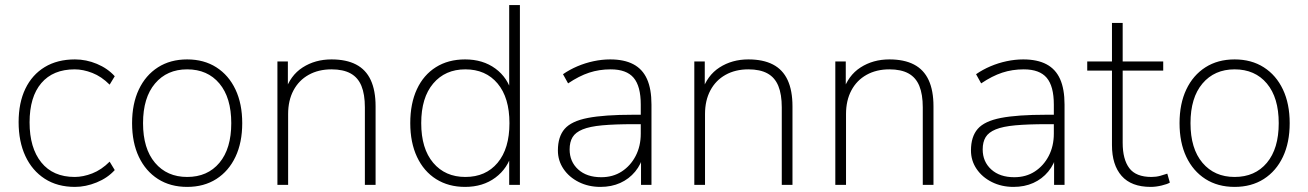

<svg xmlns="http://www.w3.org/2000/svg" viewBox="-20 -725 5131 753"><path d="M274 8Q205 8 155.5 -24Q106 -56 79.5 -113Q53 -170 53 -246Q53 -322 79.5 -377Q106 -432 155.5 -462Q205 -492 274 -492Q318 -492 360 -474.5Q402 -457 430 -426L410 -393Q378 -425 342 -439Q306 -453 273 -453Q188 -453 142 -399Q96 -345 96 -245Q96 -145 142 -88Q188 -31 273 -31Q306 -31 342 -45Q378 -59 410 -91L430 -58Q402 -27 359 -9.5Q316 8 274 8Z M714 8Q648 8 599.5 -23Q551 -54 524.5 -110Q498 -166 498 -242Q498 -318 524.5 -374Q551 -430 599.5 -461Q648 -492 714 -492Q780 -492 828.5 -461Q877 -430 903.5 -374Q930 -318 930 -242Q930 -166 903.5 -110Q877 -54 828.5 -23Q780 8 714 8ZM714 -31Q794 -31 840.5 -86.5Q887 -142 887 -242Q887 -342 840.5 -397.5Q794 -453 714 -453Q635 -453 588 -397.5Q541 -342 541 -242Q541 -142 588 -86.5Q635 -31 714 -31Z M1068 0V-484H1109V-366H1098Q1118 -429 1167 -460.5Q1216 -492 1280 -492Q1338 -492 1376.5 -472Q1415 -452 1434 -411Q1453 -370 1453 -308V0H1411V-304Q1411 -355 1397.5 -388Q1384 -421 1355 -437Q1326 -453 1280 -453Q1229 -453 1190.5 -431.5Q1152 -410 1131 -370.5Q1110 -331 1110 -278V0Z M1804 8Q1739 8 1690.5 -22.5Q1642 -53 1615.5 -109.5Q1589 -166 1589 -242Q1589 -319 1615 -375Q1641 -431 1689.5 -461.5Q1738 -492 1804 -492Q1874 -492 1923 -456Q1972 -420 1988 -358H1977V-705H2019V0H1977V-126H1988Q1972 -65 1923 -28.5Q1874 8 1804 8ZM1805 -31Q1885 -31 1931.5 -86.5Q1978 -142 1978 -242Q1978 -342 1931.5 -397.5Q1885 -453 1805 -453Q1726 -453 1679 -397.5Q1632 -342 1632 -242Q1632 -142 1679 -86.5Q1726 -31 1805 -31Z M2335 8Q2288 8 2250 -11Q2212 -30 2190 -62.5Q2168 -95 2168 -135Q2168 -189 2194.5 -219.5Q2221 -250 2285.5 -262.5Q2350 -275 2463 -275H2504V-238H2465Q2391 -238 2342 -233.5Q2293 -229 2265 -217.5Q2237 -206 2225.5 -187Q2214 -168 2214 -139Q2214 -91 2247.5 -60.5Q2281 -30 2338 -30Q2384 -30 2418.5 -52.5Q2453 -75 2473 -113.5Q2493 -152 2493 -201V-315Q2493 -387 2465 -420Q2437 -453 2375 -453Q2330 -453 2290.5 -440Q2251 -427 2208 -398L2188 -434Q2214 -452 2244.5 -465Q2275 -478 2308 -485Q2341 -492 2373 -492Q2428 -492 2464 -473Q2500 -454 2517.5 -415Q2535 -376 2535 -315V0H2494V-121H2505Q2495 -81 2471 -52Q2447 -23 2412.5 -7.5Q2378 8 2335 8Z M2703 0V-484H2744V-366H2733Q2753 -429 2802 -460.5Q2851 -492 2915 -492Q2973 -492 3011.5 -472Q3050 -452 3069 -411Q3088 -370 3088 -308V0H3046V-304Q3046 -355 3032.5 -388Q3019 -421 2990 -437Q2961 -453 2915 -453Q2864 -453 2825.5 -431.5Q2787 -410 2766 -370.5Q2745 -331 2745 -278V0Z M3256 0V-484H3297V-366H3286Q3306 -429 3355 -460.5Q3404 -492 3468 -492Q3526 -492 3564.5 -472Q3603 -452 3622 -411Q3641 -370 3641 -308V0H3599V-304Q3599 -355 3585.5 -388Q3572 -421 3543 -437Q3514 -453 3468 -453Q3417 -453 3378.5 -431.5Q3340 -410 3319 -370.5Q3298 -331 3298 -278V0Z M3955 8Q3908 8 3870 -11Q3832 -30 3810 -62.5Q3788 -95 3788 -135Q3788 -189 3814.5 -219.5Q3841 -250 3905.5 -262.5Q3970 -275 4083 -275H4124V-238H4085Q4011 -238 3962 -233.5Q3913 -229 3885 -217.5Q3857 -206 3845.5 -187Q3834 -168 3834 -139Q3834 -91 3867.5 -60.5Q3901 -30 3958 -30Q4004 -30 4038.5 -52.5Q4073 -75 4093 -113.5Q4113 -152 4113 -201V-315Q4113 -387 4085 -420Q4057 -453 3995 -453Q3950 -453 3910.5 -440Q3871 -427 3828 -398L3808 -434Q3834 -452 3864.5 -465Q3895 -478 3928 -485Q3961 -492 3993 -492Q4048 -492 4084 -473Q4120 -454 4137.5 -415Q4155 -376 4155 -315V0H4114V-121H4125Q4115 -81 4091 -52Q4067 -23 4032.5 -7.5Q3998 8 3955 8Z M4493 8Q4417 8 4379 -35Q4341 -78 4341 -156V-448H4244V-484H4341V-635H4383V-484H4542V-448H4383V-165Q4383 -100 4409 -65.5Q4435 -31 4496 -31Q4514 -31 4530.5 -35.5Q4547 -40 4558 -44L4568 -9Q4559 -3 4536 2.5Q4513 8 4493 8Z M4822 8Q4756 8 4707.5 -23Q4659 -54 4632.5 -110Q4606 -166 4606 -242Q4606 -318 4632.5 -374Q4659 -430 4707.5 -461Q4756 -492 4822 -492Q4888 -492 4936.5 -461Q4985 -430 5011.5 -374Q5038 -318 5038 -242Q5038 -166 5011.5 -110Q4985 -54 4936.5 -23Q4888 8 4822 8ZM4822 -31Q4902 -31 4948.5 -86.5Q4995 -142 4995 -242Q4995 -342 4948.5 -397.5Q4902 -453 4822 -453Q4743 -453 4696 -397.5Q4649 -342 4649 -242Q4649 -142 4696 -86.5Q4743 -31 4822 -31Z"/></svg>

Font: Nunito Sans 12pt ExtraLight 12pt ExtraLight
Style: Regular
Weight: 250
Version: Version 3.101;gftools[0.9.27]